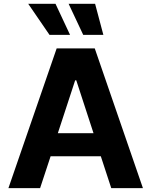

<svg xmlns="http://www.w3.org/2000/svg" viewBox="-20 -979 788 999"><path d="M188.6 0 243.3 -165.8H504.6L558.9 0H723.7L473 -727.3H274.9L23.8 0ZM126.8 -959.2 237.6 -797.6H344.5L268.8 -959.2ZM280.9 -285.9 371.1 -561.1H376.8L466.6 -285.9ZM337 -959.2 413 -797.6H517.8L474.8 -959.2Z"/></svg>

Font: Margiela Sans
Style: Bold
Weight: 700
Designer: Stefan Endress, Andreas Faust
Version: Version 1.100;FEAKit 1.0